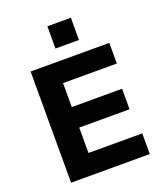

<svg xmlns="http://www.w3.org/2000/svg" viewBox="-164 -1034 984 1144"><g transform="rotate(-20 328.0 -462.0)"><path d="M87 0V-705H586V-574H245V-422H564V-292H245V-131H586V0ZM273 -783V-924H422V-783Z"/></g></svg>

Font: Nunito Sans 8pt ExtraBold
Style: Regular
Weight: 800
Version: Version 3.101;gftools[0.9.27]